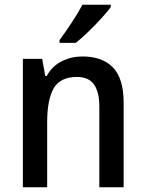

<svg xmlns="http://www.w3.org/2000/svg" viewBox="-20 -786 611 806"><path d="M326 -549Q410 -549 454.5 -502.5Q499 -456 499 -356V0H397V-338Q397 -400 374.5 -431.5Q352 -463 303 -463Q233 -463 205.5 -415.5Q178 -368 178 -273V0H76V-539H157L170 -467H176Q199 -509 239.5 -529Q280 -549 326 -549ZM445 -756Q431 -737 405 -708.5Q379 -680 350 -652Q321 -624 298 -606H230V-618Q254 -650 281 -691Q308 -732 326 -766H445Z"/></svg>

Font: Noto Sans Kannada SemiCondensed Medium
Style: Regular
Weight: 500
Width: 4
Designer: Jelle Bosma - Monotype Design Team
Foundry: Monotype Imaging Inc.
Version: Version 2.005; ttfautohint (v1.8.4.7-5d5b)